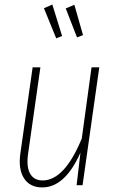

<svg xmlns="http://www.w3.org/2000/svg" viewBox="-20 -817 513 847"><path d="M210.9 -796.9 253.9 -658.2 228 -647.9 173.8 -780.8ZM308.1 -795.9 346.2 -662.1 319.8 -651.9 270 -779.8ZM166 9.8Q111.8 9.8 85.9 -30.5Q60.1 -70.8 69.8 -140.1L124 -520H158.2L104 -139.2Q95.7 -81.1 112.8 -51Q129.9 -21 168 -21Q264.6 -21 340.8 -206.1L383.8 -520H418L344.2 0H317.9L335 -144Q267.1 9.8 166 9.8Z"/></svg>

Font: Fira Sans Compressed UltraLight
Style: Italic
Weight: 200
Width: 3
Italic angle: -8°
Designer: Carrois Corporate & Edenspiekermann AG
Foundry: Carrois Corporate GbR & Edenspiekermann AG
Version: Version 4.203;PS 004.203;hotconv 1.0.88;makeotf.lib2.5.64775